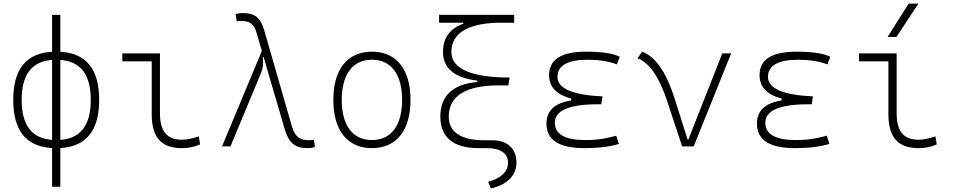

<svg xmlns="http://www.w3.org/2000/svg" viewBox="-20 -815 5313 1069"><path d="M270 224.6H315.9V9.3C460.4 1 532.2 -87.9 532.2 -258.8C532.2 -429.7 460.4 -518.6 315.9 -526.9V-732.4H270V-526.9C125.5 -518.6 53.7 -429.7 53.7 -258.8C53.7 -87.9 125.5 1 270 9.3ZM315.9 -481.4C429.2 -473.1 485.4 -399.4 485.4 -258.8C485.4 -118.2 429.2 -44.4 315.9 -36.1ZM270 -36.1C156.7 -44.4 100.6 -118.2 100.6 -258.8C100.6 -399.4 156.7 -473.1 270 -481.4Z M993.2 9.8C1029.3 9.8 1059.1 3.9 1093.8 -10.7L1086.9 -55.7C1048.3 -43 1019.5 -37.1 993.2 -37.1C909.2 -37.1 870.6 -84 870.6 -185.5V-517.6H661.1V-473.6H824.7V-180.7C824.7 -50.3 877.4 9.8 993.2 9.8Z M1693.4 9.8C1707.5 9.8 1718.3 8.3 1733.4 3.9L1727.5 -37.6C1716.8 -35.2 1710.4 -34.2 1703.1 -34.2C1647 -34.2 1621.6 -55.2 1605 -112.3L1451.7 -644.5C1431.2 -716.3 1399.4 -742.2 1331.5 -742.2C1317.4 -742.2 1306.6 -740.7 1291.5 -736.3L1298.3 -695.8C1307.6 -697.8 1314 -698.2 1321.8 -698.2C1371.1 -698.2 1394 -681.2 1407.7 -634.8L1438 -531.7L1216.3 0H1263.2L1428.2 -396C1442.9 -431.2 1448.2 -454.6 1442.9 -495.6L1447.8 -497.1L1564.5 -98.1C1587.4 -19 1622.1 9.8 1693.4 9.8Z M2050.8 9.8C2186.5 9.8 2265.6 -87.9 2265.6 -258.8C2265.6 -429.7 2186.5 -527.3 2050.8 -527.3C1915 -527.3 1835.9 -429.7 1835.9 -258.8C1835.9 -87.9 1915 9.8 2050.8 9.8ZM2050.8 -35.2C1943.8 -35.2 1882.8 -116.2 1882.8 -258.8C1882.8 -401.4 1943.8 -482.4 2050.8 -482.4C2157.7 -482.4 2218.8 -401.4 2218.8 -258.8C2218.8 -116.2 2157.7 -35.2 2050.8 -35.2Z M2643.6 9.8H2691.4C2766.1 9.8 2808.6 39.1 2808.6 90.8C2808.6 140.1 2768.1 178.7 2697.8 197.3L2713.4 234.4C2803.7 213.4 2855.5 161.1 2855.5 90.8C2855.5 11.2 2805.2 -34.2 2717.3 -34.2H2675.8C2546.4 -34.2 2478.5 -79.6 2478.5 -166C2478.5 -279.8 2572.8 -339.4 2752.9 -339.4H2810.5L2817.4 -383.3C2604.5 -383.3 2493.2 -432.1 2493.2 -525.4C2493.2 -627 2579.6 -682.6 2746.1 -688.5H2842.8V-732.4H2424.8V-688.5H2559.6V-683.1C2485.4 -657.2 2446.3 -603 2446.3 -525.4C2446.3 -435.5 2511.7 -380.9 2637.7 -366.2V-358.4C2502.4 -347.2 2431.6 -281.7 2431.6 -166C2431.6 -50.3 2504.4 9.8 2643.6 9.8Z M3235.4 9.8C3312 9.8 3376.5 1.5 3425.8 -13.7L3411.1 -59.6C3369.1 -47.9 3319.8 -35.2 3239.3 -35.2C3126 -35.2 3069.3 -67.4 3069.3 -131.8C3069.3 -200.2 3149.4 -234.4 3309.6 -234.4H3327.6L3334.5 -278.3C3167 -286.1 3084 -322.3 3084 -386.7C3084 -450.7 3140.6 -482.4 3253.9 -482.4C3314.9 -482.4 3368.2 -474.1 3415 -456.5L3430.7 -499C3392.1 -518.1 3330.1 -527.3 3243.2 -527.3C3105.5 -527.3 3037.1 -483.9 3037.1 -396.5C3037.1 -331.5 3077.6 -288.6 3160.2 -266.1V-255.9C3067.9 -241.2 3022.5 -198.2 3022.5 -127C3022.5 -35.2 3092.8 9.8 3235.4 9.8Z M3777.8 0H3842.3L4050.8 -517.6H4001.5L3813 -39.1H3808.1L3736.3 -266.1C3689.9 -412.6 3629.9 -499.5 3555.2 -527.3L3529.8 -490.7C3596.2 -464.8 3650.9 -385.7 3694.8 -251.5Z M4407.2 9.8C4483.9 9.8 4548.3 1.5 4597.7 -13.7L4583 -59.6C4541 -47.9 4491.7 -35.2 4411.1 -35.2C4297.9 -35.2 4241.2 -67.4 4241.2 -131.8C4241.2 -200.2 4321.3 -234.4 4481.4 -234.4H4499.5L4506.3 -278.3C4338.9 -286.1 4255.9 -322.3 4255.9 -386.7C4255.9 -450.7 4312.5 -482.4 4425.8 -482.4C4486.8 -482.4 4540 -474.1 4586.9 -456.5L4602.5 -499C4564 -518.1 4502 -527.3 4415 -527.3C4277.3 -527.3 4209 -483.9 4209 -396.5C4209 -331.5 4249.5 -288.6 4332 -266.1V-255.9C4239.7 -241.2 4194.3 -198.2 4194.3 -127C4194.3 -35.2 4264.6 9.8 4407.2 9.8Z M5094.7 9.8C5130.9 9.8 5160.6 3.9 5195.3 -10.7L5188.5 -55.7C5149.9 -43 5121.1 -37.1 5094.7 -37.1C5010.7 -37.1 4972.2 -84 4972.2 -185.5V-517.6H4762.7V-473.6H4926.3V-180.7C4926.3 -50.3 4979 9.8 5094.7 9.8ZM4921.9 -609.4H4971.2L5093.3 -794.9H5039.1Z"/></svg>

Font: Cascadia Mono PL ExtraLight
Style: Regular
Weight: 200
Monospace: yes
Designer: Aaron Bell
Foundry: Saja Typeworks
Version: Version 2404.023